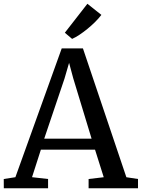

<svg xmlns="http://www.w3.org/2000/svg" viewBox="-27 -1008 759 1028"><path d="M55.4 -59.2 303.5 -749H417L649.6 -59.1L711.9 -49.6V0H447.4V-49.6L528.4 -59.1L481.8 -206.7H191.9L144.5 -59.3L230.4 -49.6V0H-6.6L-6.9 -49.6ZM463.3 -265.7 365.1 -588.9 342.9 -671.5 318.2 -586.7 209.8 -265.7ZM358.8 -800 320.2 -832.8 440.9 -987.8 515.8 -928.3Q502.4 -910.5 483.2 -891.3Q464 -872.1 442.1 -854.2Q420.3 -836.3 398.9 -822.1Q377.6 -807.9 359.6 -800Z"/></svg>

Font: Merriweather Light
Style: Regular
Weight: 300
Designer: Eben Sorkin
Foundry: Eben Sorkin
Version: Version 2.100